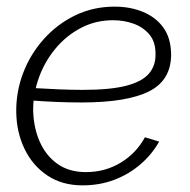

<svg xmlns="http://www.w3.org/2000/svg" viewBox="-20 -549 572 579"><path d="M229 10Q167 10 122.5 -20Q78 -50 54 -100Q30 -150 29 -210Q28 -271 49.5 -328Q71 -385 111.5 -430.5Q152 -476 206.5 -502.5Q261 -529 326 -529Q373 -529 411.5 -513Q450 -497 472.5 -466Q495 -435 496 -387Q497 -308 430.5 -274Q364 -240 226 -240Q192 -240 152 -241.5Q112 -243 62 -247L71 -284Q122 -281 159 -279.5Q196 -278 229 -278Q313 -278 361 -290.5Q409 -303 429.5 -327.5Q450 -352 449 -387Q449 -423 430.5 -445Q412 -467 383 -477.5Q354 -488 321 -488Q268 -488 223.5 -464.5Q179 -441 146.5 -401.5Q114 -362 97 -314Q80 -266 80 -217Q81 -165 99.5 -122.5Q118 -80 153 -55Q188 -30 239 -30Q297 -30 344 -58.5Q391 -87 417 -135L460 -122Q438 -83 403 -53Q368 -23 324 -6.5Q280 10 229 10Z"/></svg>

Font: Raleway Thin Light
Style: Italic
Weight: 300
Italic angle: -12°
Version: Version 4.026